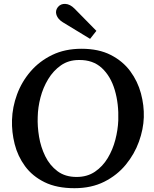

<svg xmlns="http://www.w3.org/2000/svg" viewBox="-20 -972 811 1008"><path d="M408 -716Q498 -716 561.5 -683.5Q625 -651 664 -598Q703 -545 720 -481.5Q737 -418 735 -356Q733 -294 709.5 -228.5Q686 -163 640.5 -107.5Q595 -52 527.5 -18Q460 16 371 16Q278 16 214 -15.5Q150 -47 111.5 -99.5Q73 -152 57 -215.5Q41 -279 43 -342Q45 -410 69.5 -476.5Q94 -543 140.5 -597Q187 -651 254 -683.5Q321 -716 408 -716ZM395 -657Q340 -657 300 -629Q260 -601 233 -556.5Q206 -512 192.5 -460Q179 -408 178 -358Q176 -309 185 -254.5Q194 -200 217.5 -152Q241 -104 281.5 -73.5Q322 -43 382 -43Q438 -43 478.5 -70.5Q519 -98 545.5 -142Q572 -186 585.5 -238Q599 -290 601 -340Q604 -427 582.5 -499.5Q561 -572 514.5 -615Q468 -658 395 -657ZM453 -768 310 -855Q284 -871 276.5 -893.5Q269 -916 284 -935Q299 -953 323.5 -951.5Q348 -950 371 -927L486 -810Z"/></svg>

Font: Lora SemiBold
Style: Italic
Weight: 600
Italic angle: -3°
Designer: Olga Karpushina, Alexei Vanyashin (Cyrillic)
Foundry: Cyreal
Version: Version 3.011; ttfautohint (v1.8.4.7-5d5b)